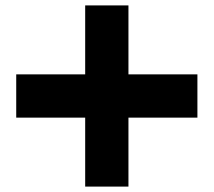

<svg xmlns="http://www.w3.org/2000/svg" viewBox="-20 -705 790 710"><path d="M295 -15V-270H40V-430H295V-685H455V-430H710V-270H455V-15Z"/></svg>

Font: Martian Mono SemiExpanded ExtraBold
Style: Regular
Weight: 800
Width: 6
Designer: Roman Shamin
Foundry: Evil Martians
Version: Version 1.000